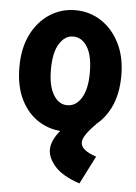

<svg xmlns="http://www.w3.org/2000/svg" viewBox="-51 -522 552 777"><g transform="rotate(5 225.0 -133.5)"><path d="M224 11Q166 11 119.5 -17.5Q73 -46 45.5 -100.5Q18 -155 18 -234Q18 -310 45.5 -365.5Q73 -421 120 -451.5Q167 -482 224 -482Q282 -482 329 -451.5Q376 -421 404 -365.5Q432 -310 432 -234Q432 -156 404 -101Q376 -46 329 -17.5Q282 11 224 11ZM224 -96Q260 -96 282 -132.5Q304 -169 304 -234Q304 -304 282 -339.5Q260 -375 224 -375Q191 -375 168.5 -339.5Q146 -304 146 -234Q146 -169 167.5 -132.5Q189 -96 224 -96ZM359 101 301 215Q230 191 200 156.5Q170 122 170 89Q170 53 204 11.5Q238 -30 304 -64L348 -30Q296 22 296 48Q296 81 359 101Z"/></g></svg>

Font: Inconsolata SemiCondensed Black
Style: Regular
Weight: 900
Width: 4
Monospace: yes
Designer: Raph Levien, Cyreal, Brenton Simpson
Foundry: Raph Levien, Cyreal, Google
Version: Version 3.001; ttfautohint (v1.8.2.53-6de2)